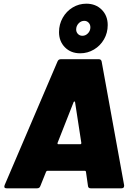

<svg xmlns="http://www.w3.org/2000/svg" viewBox="-20 -1021 733 1041"><path d="M457 -13 446 -90Q445 -95 440 -95H237Q233 -95 230 -90L199 -13Q195 0 181 0H16Q-1 0 5 -17L292 -688Q297 -700 310 -700H516Q528 -700 531 -688L653 -17V-13Q653 0 638 0H472Q458 0 457 -13ZM296 -239H415Q421 -239 421 -246L387 -467Q386 -471 383.5 -471Q381 -471 379 -467L292 -246Q291 -239 296 -239ZM300 -847Q300 -889 320 -924.5Q340 -960 374 -980.5Q408 -1001 448 -1001Q499 -1001 531.5 -968.5Q564 -936 564 -885Q564 -843 544 -808Q524 -773 489.5 -752.5Q455 -732 415 -732Q364 -732 332 -764.5Q300 -797 300 -847ZM470 -873Q470 -888 460.5 -898Q451 -908 437 -908Q419 -908 406 -894Q393 -880 393 -861Q393 -847 402.5 -837Q412 -827 427 -827Q444 -827 457 -840.5Q470 -854 470 -873Z"/></svg>

Font: Barlow Black
Style: Italic
Weight: 900
Italic angle: -7°
Designer: Jeremy Tribby
Foundry: Tribby Type
Version: Version 1.408